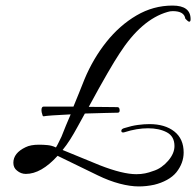

<svg xmlns="http://www.w3.org/2000/svg" viewBox="-20 -621 705 690"><path d="M137 -203Q133 -203 132 -210Q129 -218 129 -225Q129 -238 137 -238Q167 -238 193.5 -238Q220 -238 244 -238Q254 -262 264 -287Q274 -312 284 -337Q315 -411 362.5 -470.5Q410 -530 470.5 -565.5Q531 -601 600 -601Q665 -601 665 -552Q665 -543 660 -543Q657 -543 652.5 -547.5Q648 -552 646 -554Q642 -581 601 -581Q591 -581 582 -578Q488 -551 409 -428Q393 -404 365.5 -356.5Q338 -309 299 -237Q331 -237 357 -236.5Q383 -236 402 -236Q410 -236 410 -224Q410 -216 403 -216Q387 -216 357.5 -215Q328 -214 285 -213Q273 -191 258 -164Q245 -140 232 -119.5Q219 -99 205 -82Q239 -68 272 -54.5Q305 -41 339 -27Q421 5 470 5Q487 5 501.5 2Q516 -1 529 -6Q546 -11 560 -21Q574 -31 585 -44Q607 -70 607 -96Q607 -131 579.5 -145.5Q552 -160 512 -160Q472 -160 428 -146Q426 -145 422 -145Q416 -145 416 -151Q416 -158 428 -161Q453 -169 475.5 -172Q498 -175 517 -175Q573 -175 606.5 -148.5Q640 -122 640 -73Q640 -35 614 -2Q601 14 580 25.5Q559 37 534 43Q506 49 479 49Q448 49 410 39Q372 29 331 9L187 -61Q128 4 73 4Q55 4 41 -8Q28 -18 28 -36Q28 -71 72 -92Q90 -101 120 -101Q136 -101 151 -99.5Q166 -98 179 -92L181 -91Q186 -99 191 -109.5Q196 -120 201 -130Q209 -150 217 -170Q225 -190 234 -210Q150 -206 137 -203ZM646 -553Q646 -553 646 -553Q646 -553 646 -554Q646 -554 646 -553Z"/></svg>

Font: Fleur De Leah
Style: Regular
Weight: 400
Designer: Robert E. Leuschke
Foundry: Robert E. Leuschke
Version: Version 1.010; ttfautohint (v1.8.3)